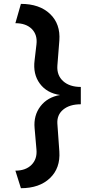

<svg xmlns="http://www.w3.org/2000/svg" viewBox="-20 -820 501 1000"><path d="M289.1 -30.8Q294.9 55.7 240 107.9Q185.1 160.2 88.9 160.2L60.1 68.8Q113.8 68.8 144 38.6Q174.3 8.3 169.9 -41L160.2 -152.8Q154.3 -218.8 190.7 -266.4Q227.1 -314 293 -325.2Q224.1 -335 187.5 -384.5Q150.9 -434.1 160.2 -505.9L169.9 -588.9Q175.8 -638.7 145.8 -668.9Q115.7 -699.2 60.1 -699.2L88.9 -799.8Q185.5 -799.8 240.5 -747.6Q295.4 -695.3 289.1 -608.9L278.8 -478Q275.4 -427.7 308.8 -397.5Q342.3 -367.2 400.9 -367.2V-276.9Q342.8 -276.9 309.3 -249.3Q275.9 -221.7 278.8 -175.8Z"/></svg>

Font: Gully
Style: Bold
Weight: 700
Designer: jaikishan Patel
Foundry: MagicType
Version: Version 1.000;Glyphs 3.2 (3242)